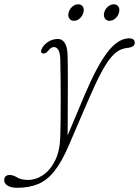

<svg xmlns="http://www.w3.org/2000/svg" viewBox="-129 -644 662 914"><path d="M270.5 -184Q332 -330 382.8 -395.8Q433.5 -461.5 486 -461.5Q512.5 -461.5 512.5 -440.5Q512.5 -419.5 478 -416Q457.5 -414 438.5 -404.2Q419.5 -394.5 398.5 -369.5Q377.5 -344.5 352.2 -297.2Q327 -250 293.5 -172.5L197.5 50.5Q164.5 127 130 170.5Q95.5 214 52.8 232Q10 250 -47.5 250Q-76 250 -92.5 239.8Q-109 229.5 -109 214.5Q-109 189 -82.5 189Q-66.5 189 -47.2 200.8Q-28 212.5 4 212.5Q42 212.5 76.5 189Q111 165.5 133.8 119.2Q156.5 73 158 4.5Q159 -29 159.5 -74.5Q160 -120 160 -170.8Q160 -221.5 159.5 -270.8Q159 -320 158 -360.5Q157.5 -391 149 -405.5Q140.5 -420 128 -420Q114 -420 101 -403Q94 -394 87 -391.2Q80 -388.5 75.5 -389.5Q62 -392.5 69 -410Q77 -429 98.5 -443.8Q120 -458.5 147.5 -458.5Q166 -458.5 178.2 -441.2Q190.5 -424 192.5 -387Q193.5 -369 193.8 -326.2Q194 -283.5 194 -227.2Q194 -171 193.5 -111.2Q193 -51.5 193 0.5ZM223 -545Q207.5 -545 200.5 -556.8Q193.5 -568.5 197.5 -584.5Q202 -600.5 214.8 -612Q227.5 -623.5 243.5 -623.5Q258.5 -623.5 265.5 -612Q272.5 -600.5 268 -584.5Q264 -568.5 251.2 -556.8Q238.5 -545 223 -545ZM392.5 -545Q377 -545 370 -556.8Q363 -568.5 367 -584.5Q371.5 -600.5 384.2 -612Q397 -623.5 413 -623.5Q428 -623.5 435 -612Q442 -600.5 437.5 -584.5Q433.5 -568.5 420.8 -556.8Q408 -545 392.5 -545Z"/></svg>

Font: Fraunces 9pt SuperSoft Thin
Style: Italic
Weight: 100
Italic angle: -16°
Version: Version 1.000;[0bf87f6ff]